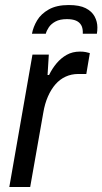

<svg xmlns="http://www.w3.org/2000/svg" viewBox="-20 -743 407 763"><path d="M17 0 109 -526H174L169 -445H175Q187 -470 204.5 -491Q222 -512 245 -525Q268 -538 298 -538Q311 -538 321 -536Q331 -534 337 -532L323 -449H291Q264 -449 241 -438.5Q218 -428 200.5 -408Q183 -388 170.5 -359.5Q158 -331 152 -295L100 0ZM253 -723Q296 -723 320.5 -710.5Q345 -698 356 -677.5Q367 -657 367 -634Q367 -627 366.5 -621Q366 -615 365 -609H309Q310 -630 303 -642.5Q296 -655 282 -661Q268 -667 246 -667Q218 -667 200.5 -657.5Q183 -648 174 -634.5Q165 -621 162 -609H107Q112 -636 127.5 -662Q143 -688 174 -705.5Q205 -723 253 -723Z"/></svg>

Font: Archivo SemiCondensed
Style: Italic
Weight: 400
Width: 4
Italic angle: -10°
Designer: Hector Gatti
Foundry: Omnibus-Type
Version: Version 2.001